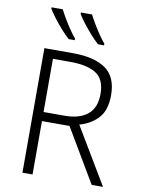

<svg xmlns="http://www.w3.org/2000/svg" viewBox="-101 -1016 802 1084"><g transform="rotate(10 300.0 -474.0)"><path d="M105 0V-714H269Q391 -714 456.5 -668.5Q522 -623 522 -517Q522 -432 481.5 -387Q441 -342 374 -323L567 0H502L321 -306H163V0ZM283 -358Q368 -358 415 -396Q462 -434 462 -514Q462 -597 411.5 -630Q361 -663 264 -663H163V-358ZM399 -788Q377 -808 352.5 -835.5Q328 -863 306.5 -891Q285 -919 273 -940V-948H337Q348 -926 364.5 -898Q381 -870 399.5 -843Q418 -816 434 -797V-788ZM231 -788Q209 -808 184.5 -835.5Q160 -863 139 -891Q118 -919 105 -940V-948H169Q180 -926 196.5 -898Q213 -870 231.5 -843Q250 -816 266 -797V-788Z"/></g></svg>

Font: Noto Sans Mono Light
Style: Regular
Weight: 300
Designer: Monotype Design Team
Foundry: Monotype Imaging Inc.
Version: Version 2.014; ttfautohint (v1.8.4.7-5d5b)